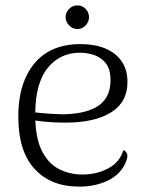

<svg xmlns="http://www.w3.org/2000/svg" viewBox="-20 -681 545 714"><path d="M274 13Q169 13 108.5 -53Q48 -119 48 -248Q48 -372 107.5 -444.5Q167 -517 280 -517Q332 -517 371 -501Q410 -485 432 -453.5Q454 -422 454 -376Q454 -301 393 -263Q332 -225 223 -225Q180 -225 145 -228.5Q110 -232 75 -239L76 -268Q103 -263 140 -260Q177 -257 210 -256Q250 -256 283.5 -263Q317 -270 341 -284.5Q365 -299 378 -323.5Q391 -348 391 -382Q391 -423 374 -445Q357 -467 331 -476Q305 -485 277 -485Q203 -485 157 -428Q111 -371 111 -255Q111 -170 135 -121.5Q159 -73 199 -52.5Q239 -32 286 -32Q339 -32 382 -54.5Q425 -77 439 -123Q448 -119 452.5 -109Q457 -99 447 -76Q428 -32 381 -9.5Q334 13 274 13ZM268 -573Q250 -573 237 -586.5Q224 -600 224 -617Q224 -635 237 -648Q250 -661 268 -661Q286 -661 298.5 -648Q311 -635 311 -617Q311 -600 298.5 -586.5Q286 -573 268 -573Z"/></svg>

Font: Arima Light
Style: Regular
Weight: 300
Designer: Joana Correia and Natanael Gama
Foundry: NDISCOVER
Version: Version 1.101;gftools[0.9.23]